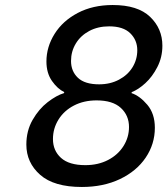

<svg xmlns="http://www.w3.org/2000/svg" viewBox="-20 -733 667 765"><path d="M85 -157Q85 -212 110 -255.5Q135 -299 170 -326Q205 -353 235 -362L236 -366Q209 -379 187 -410.5Q165 -442 165 -488Q165 -546 197.5 -598Q230 -650 290 -681.5Q350 -713 429 -713Q529 -713 578 -666Q627 -619 627 -551Q627 -505 607 -466Q587 -427 559 -401.5Q531 -376 505 -366L504 -362Q537 -351 567 -315.5Q597 -280 597 -224Q597 -159 560.5 -105Q524 -51 458 -19.5Q392 12 306 12Q195 12 140 -36.5Q85 -85 85 -157ZM527 -533Q527 -573 499 -600.5Q471 -628 415 -628Q370 -628 335.5 -609.5Q301 -591 282 -559.5Q263 -528 263 -490Q263 -449 290.5 -423Q318 -397 375 -397Q419 -397 454 -415.5Q489 -434 508 -465Q527 -496 527 -533ZM494 -227Q494 -273 461.5 -303Q429 -333 365 -333Q314 -333 274.5 -312.5Q235 -292 213 -256.5Q191 -221 191 -179Q191 -133 223 -104Q255 -75 320 -75Q371 -75 410.5 -95.5Q450 -116 472 -151Q494 -186 494 -227Z"/></svg>

Font: Be Vietnam Medium
Style: Italic
Weight: 500
Italic angle: -9.444°
Designer: Gabriel Lam
Foundry: TypeRant
Version: Version 3.000